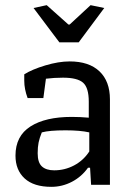

<svg xmlns="http://www.w3.org/2000/svg" viewBox="-20 -716 514 744"><path d="M110 -685 161 -696 245 -621H250L331 -696L384 -685L285 -552H210ZM40 -113Q40 -189 98 -226Q156 -263 258 -263Q291 -263 324 -260V-322Q324 -376 302 -395.5Q280 -415 224 -415Q190 -415 158 -411L148 -336H87Q74 -371 74 -403V-428Q104 -447 155.5 -462.5Q207 -478 250 -478Q325 -478 365.5 -439.5Q406 -401 406 -331V0H333L329 -66H321Q296 -31 258.5 -11.5Q221 8 179 8Q111 8 75.5 -24.5Q40 -57 40 -113ZM326 -129V-203Q291 -211 234 -211Q171 -211 142 -203Q133 -181 129.5 -163.5Q126 -146 126 -122Q126 -86 142.5 -71Q159 -56 190 -56Q231 -56 267 -75Q303 -94 326 -129Z"/></svg>

Font: Athiti Medium
Style: Regular
Weight: 500
Designer: CadsonDemak Team
Foundry: CadsonDemak
Version: Version 1.033